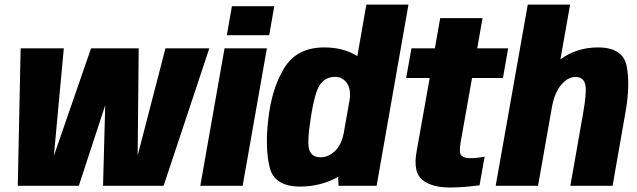

<svg xmlns="http://www.w3.org/2000/svg" viewBox="-20 -805 2760 832"><path d="M57 0 69.5 -595.5H256.5L213.5 -130L374.5 -595.5H581L576.5 -131L697 -595.5H887L689 0H426.5L436 -349L321.5 0Z M848 0 953 -595.5H1136.5L1031.5 0ZM985 -778H1168.5L1146.5 -652.5H963Z M1447 0 1445.5 -38.5Q1369 3.5 1280.5 3.5Q1168 3.5 1148.2 -81Q1128.5 -165.5 1142 -283Q1156 -418 1210.8 -508.8Q1265.5 -599.5 1385 -599.5Q1468.5 -599.5 1528.5 -562L1567.5 -785H1750L1612 0ZM1469 -225.5 1495 -372.5Q1501.5 -418 1484 -444Q1465 -472 1431 -472Q1393 -472 1368.8 -441.2Q1344.5 -410.5 1327 -296Q1309 -183 1321 -153.2Q1333 -123.5 1369.5 -123.5Q1403.5 -123.5 1432.5 -151.5Q1459.5 -178 1469 -225.5Z M1931 7.5Q1851 7.5 1810.2 -25.5Q1769.5 -58.5 1785 -147L1842 -467H1740L1763 -595.5H1864.5L1887.5 -726.5H2071L2048 -595.5H2182L2159.5 -467H2025.5L1975.5 -185Q1968.5 -143.5 1979 -131.5Q1989.5 -119.5 2017 -119.5Q2044.5 -119.5 2080 -126L2058 -2Q1986 7.5 1931 7.5Z M2128 0 2267 -785H2450.5L2408.5 -548Q2480 -599.5 2570.5 -599.5Q2679.5 -599.5 2695.5 -518.8Q2711.5 -438 2690.5 -319L2634.5 0H2451.5L2506.5 -312Q2524.5 -413.5 2515.2 -442.5Q2506 -471.5 2474 -471.5Q2440 -471.5 2411 -436.5Q2385 -404.5 2373.5 -351L2311.5 0Z"/></svg>

Font: Anybody ExtraBold
Style: Italic
Weight: 800
Italic angle: -10°
Designer: Tyler Finck
Foundry: Etcetera Type Company
Version: Version 1.010; ttfautohint (v1.8.3) -l 8 -r 50 -G 200 -x 14 